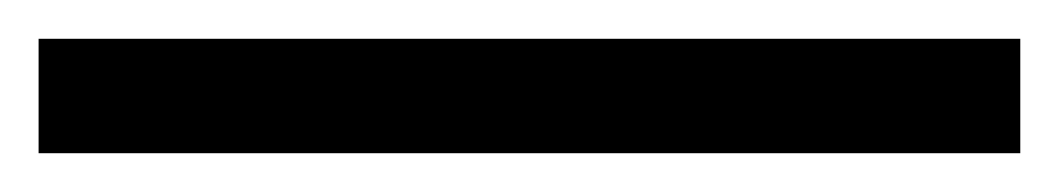

<svg xmlns="http://www.w3.org/2000/svg" viewBox="-26 346 551 100"><path d="M-5.9 425.8V366.2H505.4V425.8Z"/></svg>

Font: XB Kayhan
Style: Bold
Weight: 700
Designer: Behnam
Foundry: Irmug
Version: Version 7.300 2009